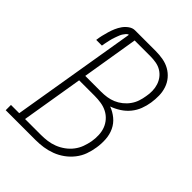

<svg xmlns="http://www.w3.org/2000/svg" viewBox="-244 -844 954 954"><g transform="rotate(45 233.0 -367.5)"><path d="M-34 0V-37H24L134 -698Q126 -696 121 -690Q116 -684 111.5 -677.5Q107 -671 104 -664Q101 -657 98.5 -650Q96 -643 93.5 -636Q91 -629 89 -622Q87 -615 85.5 -608Q84 -601 82.5 -594Q81 -587 79.5 -579.5Q78 -572 77 -565H37Q39 -582 43 -599Q47 -616 52 -633Q57 -650 64 -666.5Q71 -683 81.5 -698Q92 -713 107.5 -724Q123 -735 140 -735H285Q311 -735 336.5 -730.5Q362 -726 383.5 -714Q405 -702 421 -683Q437 -664 445 -640Q453 -616 453.5 -590Q454 -564 450 -538Q446 -512 436.5 -487Q427 -462 409.5 -440.5Q392 -419 368.5 -404Q345 -389 320 -380Q347 -370 369.5 -351.5Q392 -333 404.5 -306.5Q417 -280 419 -249Q421 -218 416 -188Q412 -161 402.5 -134.5Q393 -108 375 -85Q357 -62 333.5 -45Q310 -28 283.5 -18Q257 -8 230 -4Q203 0 176 0ZM125 -400H237Q257 -400 277 -403Q297 -406 316 -414Q335 -422 352 -435.5Q369 -449 381.5 -466.5Q394 -484 400.5 -503.5Q407 -523 410 -543Q414 -563 413.5 -583.5Q413 -604 407 -622.5Q401 -641 389.5 -656Q378 -671 361.5 -681Q345 -691 325 -694.5Q305 -698 285 -698H174ZM65 -37H176Q199 -37 221.5 -40Q244 -43 266 -51.5Q288 -60 308 -74.5Q328 -89 342.5 -108Q357 -127 365 -149Q373 -171 377 -193Q381 -216 380 -239.5Q379 -263 371.5 -283Q364 -303 349.5 -319.5Q335 -336 315.5 -346Q296 -356 273.5 -359.5Q251 -363 228 -363H119Z"/></g></svg>

Font: Iosevka Slab XLtObl
Style: Regular
Weight: 200
Italic angle: -9°
Monospace: yes
Designer: Belleve Invis
Foundry: Belleve Invis
Version: Version 11.1.1; ttfautohint (v1.8.3)